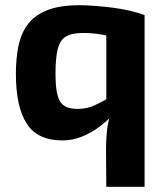

<svg xmlns="http://www.w3.org/2000/svg" viewBox="-20 -527 634 737"><path d="M285 -507Q310 -507 343.5 -504.5Q377 -502 412.5 -497.5Q448 -493 480 -485.5Q512 -478 535 -469L417 -382Q399 -389 375.5 -393.5Q352 -398 328.5 -399.5Q305 -401 287 -400Q252 -399 231 -385.5Q210 -372 201.5 -338.5Q193 -305 193 -242Q193 -168 210 -138.5Q227 -109 277 -109Q313 -109 341.5 -122Q370 -135 404 -155L417 -91Q394 -65 363 -41.5Q332 -18 295.5 -3Q259 12 219 12Q124 12 82.5 -52.5Q41 -117 41 -244Q41 -305 51.5 -353.5Q62 -402 88.5 -436Q115 -470 163 -488.5Q211 -507 285 -507ZM388 -475 535 -469V190H388L387 42Q387 8 390.5 -24Q394 -56 403 -85L388 -98Z"/></svg>

Font: Exo 2
Style: Bold
Weight: 700
Designer: Natanael Gama
Foundry: Natanael Gama
Version: Version 2.010